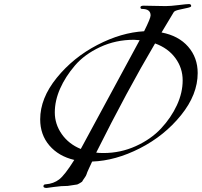

<svg xmlns="http://www.w3.org/2000/svg" viewBox="-20 -908 994 946"><path d="M454 -156Q466 -154 490 -154Q574 -154 649 -188Q724 -222 773.5 -275Q823 -328 851.5 -389.5Q880 -451 880 -512Q880 -573 844 -622Q808 -671 744 -694Q607 -462 454 -156ZM360 1 314 8Q282 8 247 13Q212 18 210 18Q194 18 194 10Q194 0 206 0Q244 -3 271.5 -24Q299 -45 346 -120Q269 -138 223.5 -191Q178 -244 178 -320Q178 -424 259.5 -524.5Q341 -625 459.5 -686.5Q578 -748 690 -754Q722 -818 722 -832Q722 -864 680 -864Q672 -864 672 -872Q672 -880 688 -880L796 -878Q820 -878 860 -883Q900 -888 911 -888Q922 -888 922 -878Q922 -873 903 -869Q884 -865 862 -860Q840 -855 836 -848L776 -748Q860 -732 907 -678Q954 -624 954 -548Q954 -442 872 -340.5Q790 -239 669.5 -177.5Q549 -116 434 -112Q428 -99 418 -77.5Q408 -56 406.5 -49.5Q405 -43 395.5 -30Q386 -17 386 -15Q386 -13 374 -6Q362 1 360 1ZM378 -174 668 -710Q650 -712 640 -712Q550 -712 473 -676Q396 -640 349 -585Q302 -530 276 -471Q250 -412 250 -354Q250 -296 284.5 -247Q319 -198 378 -174Z"/></svg>

Font: Miama
Style: Regular
Weight: 400
Italic angle: 16.5°
Designer: Linus Romer
Foundry: Linus Romer
Version: 0.32